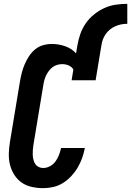

<svg xmlns="http://www.w3.org/2000/svg" viewBox="-20 -972 683 1000"><path d="M205 8Q175 8 145.5 1.5Q116 -5 93 -21Q70 -37 54.5 -61.5Q39 -86 32 -114Q25 -142 26 -173Q27 -204 32 -234L84 -548Q88 -571 93.5 -593Q99 -615 108.5 -637Q118 -659 131 -679Q144 -699 162.5 -714.5Q181 -730 204 -736.5Q227 -743 250 -743Q286 -743 320 -731Q354 -719 376 -694L383 -735Q388 -765 398 -794Q408 -823 426 -849.5Q444 -876 469.5 -896.5Q495 -917 523.5 -930Q552 -943 582.5 -947.5Q613 -952 643 -952V-848Q627 -848 611.5 -845Q596 -842 581 -835.5Q566 -829 553 -818.5Q540 -808 530.5 -794.5Q521 -781 515.5 -765.5Q510 -750 508 -735L478 -554H353L362 -610Q354 -624 338 -631Q322 -638 304 -638Q292 -638 279 -634.5Q266 -631 255 -623Q244 -615 235.5 -604Q227 -593 221 -581Q215 -569 211.5 -556.5Q208 -544 206 -531L154 -217Q152 -204 151 -191Q150 -178 150.5 -165.5Q151 -153 154 -140.5Q157 -128 163.5 -118Q170 -108 181 -102.5Q192 -97 205 -97Q223 -97 240.5 -106.5Q258 -116 269.5 -132Q281 -148 287.5 -165.5Q294 -183 298 -201H422Q417 -175 408 -149.5Q399 -124 385 -100Q371 -76 351.5 -55Q332 -34 308 -19Q284 -4 257.5 2Q231 8 205 8Z"/></svg>

Font: Iosevka Curly XBdObl
Style: Regular
Weight: 800
Italic angle: -9°
Monospace: yes
Designer: Belleve Invis
Foundry: Belleve Invis
Version: Version 11.1.0; ttfautohint (v1.8.3)